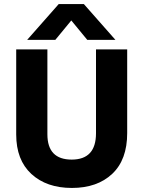

<svg xmlns="http://www.w3.org/2000/svg" viewBox="-20 -918 708 948"><path d="M253 -721H114L270 -898H394L550 -721H411L332 -817ZM608 -261Q608 -129 534 -59.5Q460 10 335 10Q210 10 135 -59Q60 -128 60 -254V-674H214V-255Q214 -130 334 -130Q454 -130 454 -260V-674H608Z"/></svg>

Font: Hind Kochi
Style: Bold
Weight: 700
Designer: Dhruvi Tolia
Foundry: Indian Type Foundry
Version: Version 0.702;PS 1.0;hotconv 1.0.81;makeotf.lib2.5.63406